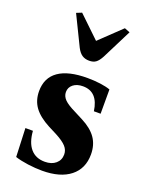

<svg xmlns="http://www.w3.org/2000/svg" viewBox="-159 -929 782 1019"><g transform="rotate(20 232.0 -419.5)"><path d="M209.5 10.5Q171.5 10.5 129 4.8Q86.5 -1 56 -11L49.5 -172H92Q96.5 -107.5 125.8 -73.2Q155 -39 206.5 -39Q245 -39 268 -58.8Q291 -78.5 291 -110.5Q291 -135.5 273.2 -155.2Q255.5 -175 213 -197.5L165 -222Q106 -253 78.2 -291Q50.5 -329 50.5 -381.5Q50.5 -457 105.8 -495.8Q161 -534.5 268.5 -534.5Q306.5 -534.5 341.8 -529.8Q377 -525 398.5 -517V-380H360.5Q346 -485 261.5 -485Q227.5 -485 206.8 -468.5Q186 -452 186 -425.5Q186 -402 204.5 -383.2Q223 -364.5 268.5 -342.5L316 -318Q371.5 -289.5 398 -251.2Q424.5 -213 424.5 -159Q424.5 -79 368 -34.2Q311.5 10.5 209.5 10.5ZM245 -623.5Q221 -623.5 204.5 -634.5Q188 -645.5 175 -670.5L93 -838.5L123 -850.5L243.5 -735L364.5 -850.5L395 -838.5L310.5 -670.5Q296.5 -644.5 282.2 -634Q268 -623.5 245 -623.5Z"/></g></svg>

Font: Libre Caslon Text
Style: Regular
Weight: 400
Designer: Pablo Impallari, Rodrigo Fuenzalida, Katja Schimmel
Foundry: Pablo Impallari, Rodrigo Fuenzalida
Version: Version 2.000